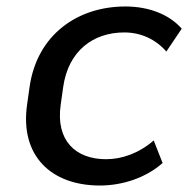

<svg xmlns="http://www.w3.org/2000/svg" viewBox="-20 -569 587 599"><path d="M291.5 9.8C361.3 9.8 434.6 -13.7 487.3 -60.5L459.5 -130.9C413.1 -90.3 359.4 -72.3 311 -72.3C215.3 -72.3 153.3 -130.9 169.4 -242.7L177.2 -297.9C193.4 -411.1 271.5 -467.8 367.7 -467.8C418.5 -467.8 464.8 -447.3 499 -408.2L546.9 -479.5C508.8 -523.4 445.3 -548.8 371.1 -548.8C222.7 -548.8 95.7 -461.4 72.3 -297.9L64.5 -242.7C41.5 -81.5 141.1 9.8 291.5 9.8Z"/></svg>

Font: Winston
Style: Italic
Weight: 400
Italic angle: -8.13011°
Designer: Vernon Adams, Kim Jin-seong, David Berlow, Cristiano Sobral
Foundry: The Winston Project Authors
Version: Version 3.004